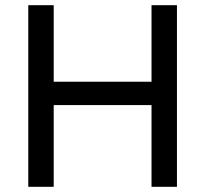

<svg xmlns="http://www.w3.org/2000/svg" viewBox="-20 -720 791 740"><path d="M89 0V-700H187V-405H564V-700H662V0H564V-315H187V0Z"/></svg>

Font: Figtree Medium
Style: Regular
Weight: 500
Designer: Erik Kennedy
Foundry: Erik Kennedy
Version: Version 2.001; ttfautohint (v1.8.4.7-5d5b);gftools[0.9.27]